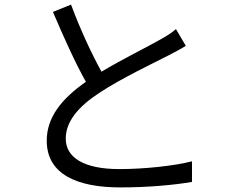

<svg xmlns="http://www.w3.org/2000/svg" viewBox="-20 -795 1040 838"><path d="M748 -668C727 -650 706 -637 677 -621C623 -590 516 -538 423 -482C380 -560 330 -667 290 -775L211 -743C257 -635 309 -519 355 -438C249 -364 184 -283 184 -181C184 -33 319 23 505 23C629 23 743 12 818 -1V-91C741 -71 609 -57 501 -57C345 -57 267 -108 267 -190C267 -265 322 -330 414 -390C511 -454 649 -519 715 -553C744 -568 769 -581 791 -595Z"/></svg>

Font: Noto Sans Mono CJK JP Regular
Style: Regular
Weight: 400
Designer: Ryoko NISHIZUKA (kana & ideographs); Paul D. Hunt (Latin, Greek & Cyrillic); Wenlong ZHANG (bopomofo); Sandoll Communica
Foundry: Adobe Systems Incorporated
Version: Version 1.004;PS 1.004;hotconv 1.0.82;makeotf.lib2.5.63406